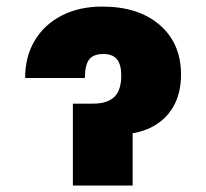

<svg xmlns="http://www.w3.org/2000/svg" viewBox="-20 -573 637 593"><path d="M57.6 -332Q57.6 -398.4 87.4 -448Q117.2 -497.6 170.9 -525.1Q224.6 -552.7 295.9 -552.7Q407.7 -552.7 473.4 -495.8Q539.1 -439 539.1 -342.8Q539.1 -284.7 515.1 -243.2Q491.2 -201.7 446.5 -179.4Q401.9 -157.2 338.9 -157.2H228.5V-252.9H267.6Q311 -252.9 332.8 -273.4Q354.5 -293.9 354.5 -339.8Q354.5 -373.5 341.3 -389.9Q328.1 -406.2 298.8 -406.2Q268.1 -406.2 255.1 -388.9Q242.2 -371.6 242.2 -332ZM205.1 -252.9H389.6V0H205.1Z"/></svg>

Font: Inter 18pt Black
Style: Regular
Weight: 900
Designer: Rasmus Andersson
Foundry: rsms
Version: Version 4.001;git-66647c0bb